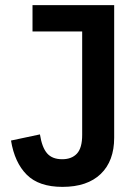

<svg xmlns="http://www.w3.org/2000/svg" viewBox="-20 -718 534 750"><path d="M426 -698V-180Q426 -89 373.5 -38.5Q321 12 224 12Q132 12 84.5 -35.5Q37 -83 23 -169L136 -193Q144 -142 164 -119Q184 -96 223 -96Q260 -96 280.5 -118Q301 -140 301 -191V-595H107V-698Z"/></svg>

Font: IBM Plex Sans Condensed SemiBold
Style: Regular
Weight: 600
Width: 3
Designer: Mike Abbink, Paul van der Laan, Pieter van Rosmalen
Foundry: Bold Monday
Version: Version 1.3